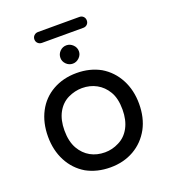

<svg xmlns="http://www.w3.org/2000/svg" viewBox="-142 -880 879 995"><g transform="rotate(-20 297.0 -383.0)"><path d="M152 -747Q152 -760 161 -768.5Q170 -777 183 -777H411Q424 -777 432.5 -768.5Q441 -760 441 -747Q441 -734 432.5 -725.5Q424 -717 411 -717H183Q170 -717 161 -725.5Q152 -734 152 -747ZM77 -385Q108 -444 165.5 -476.5Q223 -509 297 -509Q370 -509 428 -477Q485 -443 516.5 -383.5Q548 -324 548 -249Q548 -172 517 -114Q484 -54 427 -21.5Q370 11 297 11Q223 11 165 -21Q108 -55 77 -114.5Q46 -174 46 -249Q46 -326 77 -385ZM160 -149Q182 -111 217 -91.5Q252 -72 297 -72Q337 -72 374 -91Q413 -110 435 -151Q457 -192 457 -250Q457 -312 434 -350Q412 -387 376.5 -406.5Q341 -426 297 -426Q258 -426 220 -408Q181 -389 159 -348.5Q137 -308 137 -250Q137 -189 160 -149ZM297 -662Q317 -662 332.5 -647Q348 -632 348 -611Q348 -591 332.5 -576Q317 -561 297 -561Q276 -561 261 -576Q246 -591 246 -611Q246 -632 261 -647Q276 -662 297 -662Z"/></g></svg>

Font: 寒蝉全圆体
Style: Regular
Weight: 400
Designer: Warren2060
      Designed by Motoya company      

      [Varela Round]
      Joe Prince(Latin component); Avraham Cornf
Foundry: ChillType
Version: Version 3.200